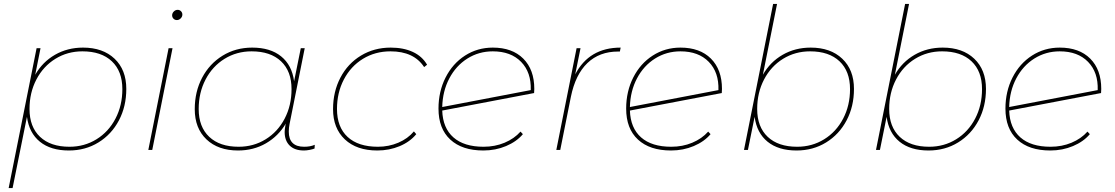

<svg xmlns="http://www.w3.org/2000/svg" viewBox="-20 -762 5667 976"><path d="M622 -310Q622 -221 584.5 -150Q547 -79 480.5 -38Q414 3 330 3Q238 3 183 -41.5Q128 -86 117 -168L44 194H24L166 -517H186L159 -382Q196 -447 259.5 -483.5Q323 -520 402 -520Q503 -520 562.5 -463.5Q622 -407 622 -310ZM602 -309Q602 -400 548.5 -450.5Q495 -501 399 -501Q323 -501 261.5 -463Q200 -425 165 -358Q130 -291 130 -208Q130 -117 183.5 -66.5Q237 -16 333 -16Q409 -16 470.5 -54Q532 -92 567 -159Q602 -226 602 -309Z M837 -517H857L754 0H734ZM855 -684Q855 -695 863.5 -703.5Q872 -712 883 -712Q893 -712 900 -705Q907 -698 907 -688Q907 -677 898.5 -668.5Q890 -660 879 -660Q869 -660 862 -667Q855 -674 855 -684Z M1580 -26 1579 -7Q1569 -3 1553.5 0Q1538 3 1525 3Q1478 3 1452.5 -22Q1427 -47 1427 -91Q1427 -102 1431 -126L1433 -134Q1395 -70 1332 -33.5Q1269 3 1190 3Q1089 3 1029.5 -53.5Q970 -110 970 -207Q970 -296 1007.5 -367Q1045 -438 1111.5 -479Q1178 -520 1262 -520Q1354 -520 1409 -475.5Q1464 -431 1475 -349L1509 -517H1529L1452 -132Q1448 -113 1448 -93Q1448 -16 1526 -16Q1558 -16 1580 -26ZM1462 -309Q1462 -400 1408.5 -450.5Q1355 -501 1259 -501Q1183 -501 1121.5 -463Q1060 -425 1025 -358Q990 -291 990 -208Q990 -117 1043.5 -66.5Q1097 -16 1193 -16Q1269 -16 1330.5 -54Q1392 -92 1427 -159Q1462 -226 1462 -309Z M1673 -207Q1673 -296 1710.5 -367.5Q1748 -439 1815 -479.5Q1882 -520 1966 -520Q2031 -520 2078.5 -498Q2126 -476 2151 -433L2136 -421Q2084 -501 1965 -501Q1887 -501 1825 -463Q1763 -425 1728 -358Q1693 -291 1693 -208Q1693 -116 1747 -66Q1801 -16 1901 -16Q1956 -16 2004.5 -36.5Q2053 -57 2084 -94L2096 -80Q2064 -41 2011.5 -19Q1959 3 1898 3Q1793 3 1733 -53.5Q1673 -110 1673 -207Z M2696 -310 2695 -289 2228 -200Q2231 -111 2285 -63.5Q2339 -16 2438 -16Q2496 -16 2545 -36.5Q2594 -57 2626 -93L2638 -80Q2606 -42 2552.5 -19.5Q2499 3 2437 3Q2329 3 2269 -52.5Q2209 -108 2209 -210Q2209 -297 2245 -368Q2281 -439 2344 -479.5Q2407 -520 2485 -520Q2584 -520 2640 -464Q2696 -408 2696 -310ZM2228 -218 2678 -304Q2681 -394 2629 -447.5Q2577 -501 2485 -501Q2414 -501 2356 -464.5Q2298 -428 2264 -363.5Q2230 -299 2228 -218Z M3135 -520 3131 -500H3122Q3027 -500 2966 -441.5Q2905 -383 2882 -270L2828 0H2808L2911 -517H2931L2904 -384Q2975 -520 3135 -520Z M3650 -310 3649 -289 3182 -200Q3185 -111 3239 -63.5Q3293 -16 3392 -16Q3450 -16 3499 -36.5Q3548 -57 3580 -93L3592 -80Q3560 -42 3506.5 -19.5Q3453 3 3391 3Q3283 3 3223 -52.5Q3163 -108 3163 -210Q3163 -297 3199 -368Q3235 -439 3298 -479.5Q3361 -520 3439 -520Q3538 -520 3594 -464Q3650 -408 3650 -310ZM3182 -218 3632 -304Q3635 -394 3583 -447.5Q3531 -501 3439 -501Q3368 -501 3310 -464.5Q3252 -428 3218 -363.5Q3184 -299 3182 -218Z M4321 -310Q4321 -221 4283.5 -150Q4246 -79 4179.5 -38Q4113 3 4029 3Q3937 3 3882 -41.5Q3827 -86 3816 -168L3782 0H3762L3910 -742H3930L3858 -382Q3895 -447 3958.5 -483.5Q4022 -520 4101 -520Q4202 -520 4261.5 -463.5Q4321 -407 4321 -310ZM4301 -309Q4301 -400 4247.5 -450.5Q4194 -501 4098 -501Q4022 -501 3960.5 -463Q3899 -425 3864 -358Q3829 -291 3829 -208Q3829 -117 3882.5 -66.5Q3936 -16 4032 -16Q4108 -16 4169.5 -54Q4231 -92 4266 -159Q4301 -226 4301 -309Z M4992 -310Q4992 -221 4954.5 -150Q4917 -79 4850.5 -38Q4784 3 4700 3Q4608 3 4553 -41.5Q4498 -86 4487 -168L4453 0H4433L4581 -742H4601L4529 -382Q4566 -447 4629.5 -483.5Q4693 -520 4772 -520Q4873 -520 4932.5 -463.5Q4992 -407 4992 -310ZM4972 -309Q4972 -400 4918.5 -450.5Q4865 -501 4769 -501Q4693 -501 4631.5 -463Q4570 -425 4535 -358Q4500 -291 4500 -208Q4500 -117 4553.5 -66.5Q4607 -16 4703 -16Q4779 -16 4840.5 -54Q4902 -92 4937 -159Q4972 -226 4972 -309Z M5578 -310 5577 -289 5110 -200Q5113 -111 5167 -63.5Q5221 -16 5320 -16Q5378 -16 5427 -36.5Q5476 -57 5508 -93L5520 -80Q5488 -42 5434.5 -19.5Q5381 3 5319 3Q5211 3 5151 -52.5Q5091 -108 5091 -210Q5091 -297 5127 -368Q5163 -439 5226 -479.5Q5289 -520 5367 -520Q5466 -520 5522 -464Q5578 -408 5578 -310ZM5110 -218 5560 -304Q5563 -394 5511 -447.5Q5459 -501 5367 -501Q5296 -501 5238 -464.5Q5180 -428 5146 -363.5Q5112 -299 5110 -218Z"/></svg>

Font: Montserrat Alternates Thin
Style: Italic
Weight: 250
Italic angle: -11.3°
Designer: Julieta Ulanovsky
Foundry: Julieta Ulanovsky
Version: Version 7.200